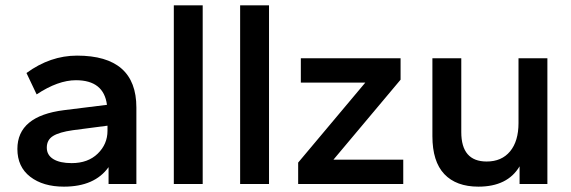

<svg xmlns="http://www.w3.org/2000/svg" viewBox="-20 -688 2137 718"><path d="M219 10Q141 10 93 -27Q45 -64 45 -131Q45 -254 219 -276L380 -296Q368 -388 264 -388Q197 -388 117 -335L79 -415Q168 -480 268 -480Q490 -480 490 -286V0H386V-63Q334 10 219 10ZM248 -78Q309 -78 345.5 -113.5Q382 -149 382 -199V-218L252 -201Q202 -194 178.5 -179.5Q155 -165 155 -136Q155 -108 179.5 -93Q204 -78 248 -78Z M738 0H630V-668H738Z M986 0H878V-668H986Z M1488 0H1095V-80L1346 -379H1105V-470H1478V-390L1227 -91H1488Z M1769 10Q1686 10 1641.5 -37Q1597 -84 1597 -179V-470H1705V-194Q1705 -84 1800 -84Q1856 -84 1887.5 -122Q1919 -160 1919 -228V-470H2027V0H1923V-66Q1878 10 1769 10Z"/></svg>

Font: Celebes SemiBold
Style: Regular
Weight: 600
Designer: Anugrah Pasau
Foundry: Lafontype
Version: Version 1.000